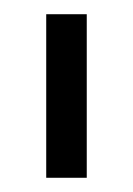

<svg xmlns="http://www.w3.org/2000/svg" viewBox="-20 -701 187 270"><path d="M45 -451V-681H102V-451Z"/></svg>

Font: Hind Variable Light
Style: Regular
Weight: 300
Designer: Manushi Parikh, Satya Rajpurohit
Foundry: Indian Type Foundry
Version: Version 3.000